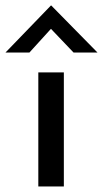

<svg xmlns="http://www.w3.org/2000/svg" viewBox="-58 -677 374 697"><path d="M173.8 -414.1V0H81.1V-414.1ZM209 -486.3 127 -572.3 48.8 -486.3H-38.1L127 -657.2H127.9L295.9 -486.3Z"/></svg>

Font: Josefin Sans CFJ
Style: Regular
Weight: 400
Designer: Santiago Orozco
Foundry: Typemade
Version: Version 2.000